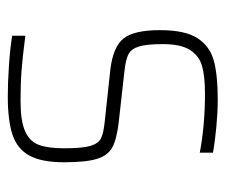

<svg xmlns="http://www.w3.org/2000/svg" viewBox="-62 -496 566 481"><g transform="rotate(90 220.5 -255.0)"><path d="M69 -3V-36Q123 -29 156 -26.5Q189 -24 233 -24Q283 -24 308.5 -35.5Q334 -47 342.5 -70Q351 -93 351 -133Q351 -179 345 -199Q339 -219 326 -225.5Q313 -232 283 -235L153 -249Q96 -256 75.5 -282.5Q55 -309 55 -373Q55 -436 75 -467Q95 -498 131 -508Q167 -518 229 -518Q260 -518 297.5 -514.5Q335 -511 362 -506V-473Q294 -486 214 -486Q172 -486 146 -479Q120 -472 105 -449Q90 -426 90 -380Q90 -340 96 -320.5Q102 -301 116 -294Q130 -287 160 -284L285 -270Q328 -265 348.5 -254Q369 -243 377.5 -215.5Q386 -188 386 -133Q386 -77 369.5 -46.5Q353 -16 317.5 -4Q282 8 221 8Q186 8 142.5 5Q99 2 69 -3Z"/></g></svg>

Font: Saira Semi Condensed Thin
Style: Regular
Weight: 100
Width: 4
Designer: Hector Gatti with collaboration of the Omnibus-Type team
Foundry: Omnibus-Type
Version: Version 1.001; ttfautohint (v1.8)